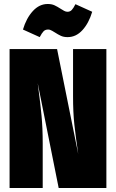

<svg xmlns="http://www.w3.org/2000/svg" viewBox="-20 -942 581 962"><path d="M513 0H274L169 -525L172 -501Q182 -427 188 -363.5Q194 -300 194 -224V0H28V-696H266L372 -170Q359 -258 352.5 -318.5Q346 -379 346 -461V-696H513ZM254 -780Q252 -781 241.5 -787.5Q231 -794 221 -794Q207 -794 198.5 -785.5Q190 -777 179 -756L95 -794Q112 -851 144.5 -886.5Q177 -922 219 -922Q239 -922 253 -915.5Q267 -909 284 -898Q293 -892 301.5 -887.5Q310 -883 318 -883Q331 -883 339.5 -892Q348 -901 358 -921L442 -883Q425 -826 393 -791Q361 -756 319 -756Q299 -756 285 -762.5Q271 -769 254 -780Z"/></svg>

Font: Fira Sans Extra Condensed Black
Style: Regular
Weight: 900
Width: 1
Designer: Carrois Corporate & Edenspiekermann AG
Foundry: Carrois Corporate GbR & Edenspiekermann AG
Version: Version 4.203